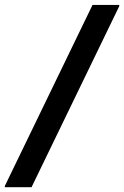

<svg xmlns="http://www.w3.org/2000/svg" viewBox="-84 -687 511 790"><path d="M-64.2 83.3V78.3L296.7 -666.7H406.7V-661.7L45.8 83.3Z"/></svg>

Font: Familjen Grotesk
Style: Bold Italic
Weight: 700
Italic angle: -9.46201°
Designer: Anders Wikstroem, Jonas Baeckman, Matilda Gysing, Kristian Moeller
Foundry: Familjen STHLM AB
Version: Version 2.002; ttfautohint (v1.8.4.7-5d5b)